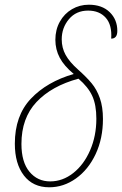

<svg xmlns="http://www.w3.org/2000/svg" viewBox="-20 -785 518 815"><path d="M43 -175Q43 -294 111 -366Q179 -438 293 -471Q252 -505 233.5 -540Q215 -575 215 -616Q215 -659 234 -693Q253 -727 285.5 -746Q318 -765 357 -765Q413 -765 445.5 -733.5Q478 -702 478 -654Q478 -621 452 -621Q456 -679 429 -709.5Q402 -740 354 -740Q303 -740 272.5 -703.5Q242 -667 242 -618Q242 -582 258.5 -552Q275 -522 311 -490Q347 -458 369 -431.5Q391 -405 404 -368Q417 -331 417 -280Q417 -197 386 -131Q355 -65 302.5 -27.5Q250 10 189 10Q120 10 81.5 -40Q43 -90 43 -175ZM389 -281Q389 -340 371.5 -378Q354 -416 313 -451Q199 -420 135 -352Q71 -284 71 -174Q71 -97 105 -56Q139 -15 193 -15Q246 -15 291 -50.5Q336 -86 362.5 -147Q389 -208 389 -281Z"/></svg>

Font: Noto Serif NarrowThin
Style: Italic
Weight: 250
Width: 4
Italic angle: -12°
Designer: Monotype Design Team
Foundry: Monotype Imaging Inc.
Version: Version 1.001